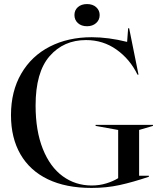

<svg xmlns="http://www.w3.org/2000/svg" viewBox="-20 -909 778 944"><path d="M34 -343Q34 -460 84.5 -547Q135 -634 225 -680Q315 -726 431 -726Q513 -726 605 -703L610 -770H615L661 -542H656Q619 -618 553 -665Q487 -712 403 -712Q293 -712 224 -633Q155 -554 155 -390Q155 -266 190.5 -177Q226 -88 288.5 -42.5Q351 3 431 3Q469 3 503 -7.5Q537 -18 561 -33V-270L450 -290V-295H732V-290L664 -270V-45H712V-40Q632 -13 567.5 1Q503 15 430 15Q304 15 215.5 -27.5Q127 -70 80.5 -150.5Q34 -231 34 -343ZM346 -835Q346 -859 363 -874Q380 -889 408 -889Q436 -889 453 -873.5Q470 -858 470 -835Q470 -811 452.5 -795.5Q435 -780 408 -780Q380 -780 363 -795.5Q346 -811 346 -835Z"/></svg>

Font: Nyght Serif
Style: Regular
Weight: 400
Designer: Maksym Kobuzan
Version: Version 0.410;July 4, 2025;FontCreator 15.0.0.2958 64-bit